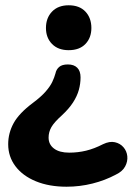

<svg xmlns="http://www.w3.org/2000/svg" viewBox="-20 -516 508 727"><path d="M232 191Q166 191 116 170.5Q66 150 38.5 113.5Q11 77 11 30Q11 -12 31.5 -49.5Q52 -87 104 -126Q135 -149 152.5 -169Q170 -189 178 -206Q186 -223 190 -238Q193 -253 204 -262.5Q215 -272 237 -272Q260 -272 272.5 -259.5Q285 -247 285 -223Q285 -199 278.5 -175.5Q272 -152 256.5 -128Q241 -104 214 -79Q185 -53 174.5 -34.5Q164 -16 164 5Q164 31 184.5 46.5Q205 62 242 62Q275 62 306 54.5Q337 47 370 30Q395 18 415 22.5Q435 27 447.5 41.5Q460 56 462 75.5Q464 95 454 114Q444 133 419 145Q378 167 330 179Q282 191 232 191ZM240 -326Q200 -326 177 -349.5Q154 -373 154 -410Q154 -448 177 -472Q200 -496 240 -496Q281 -496 303.5 -472Q326 -448 326 -410Q326 -373 303.5 -349.5Q281 -326 240 -326Z"/></svg>

Font: Nunito ExtraLight ExtraBold
Style: Regular
Weight: 800
Version: Version 3.602